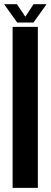

<svg xmlns="http://www.w3.org/2000/svg" viewBox="-34 -916 247 936"><path d="M27.5 0V-785H150.5V0ZM50 -806 -14 -895.5H48.5L89.5 -834.5L129.5 -895.5H193L129 -806Z"/></svg>

Font: Anybody Condensed SemiBold
Style: Regular
Weight: 600
Width: 3
Designer: Tyler Finck
Foundry: Etcetera Type Company
Version: Version 1.010; ttfautohint (v1.8.3) -l 8 -r 50 -G 200 -x 14 